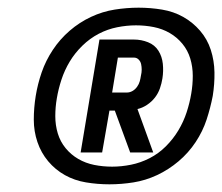

<svg xmlns="http://www.w3.org/2000/svg" viewBox="-20 -911 579 500"><path d="M265 -431Q234 -431 204 -436Q174 -441 149 -455Q124 -469 105.5 -491Q87 -513 77.5 -541Q68 -569 68 -599.5Q68 -630 73 -661Q78 -692 88.5 -722.5Q99 -753 117.5 -781Q136 -809 161.5 -831Q187 -853 217 -867Q247 -881 278.5 -886Q310 -891 341 -891Q372 -891 402 -886Q432 -881 457 -867Q482 -853 501 -831Q520 -809 529 -781Q538 -753 538.5 -722.5Q539 -692 534 -661Q528 -630 518 -599.5Q508 -569 489.5 -541Q471 -513 445 -491Q419 -469 389 -455Q359 -441 327.5 -436Q296 -431 265 -431ZM272 -477Q296 -477 321 -482Q346 -487 369.5 -499Q393 -511 412 -530Q431 -549 444.5 -571.5Q458 -594 466 -618.5Q474 -643 478 -667Q482 -690 482 -713.5Q482 -737 475.5 -758.5Q469 -780 455 -797Q441 -814 422 -825Q403 -836 380.5 -840.5Q358 -845 334 -845Q310 -845 285 -840Q260 -835 237 -823Q214 -811 194.5 -792Q175 -773 161.5 -750.5Q148 -728 140 -703.5Q132 -679 128 -655Q124 -632 124 -608.5Q124 -585 130.5 -563.5Q137 -542 151 -525Q165 -508 184 -497Q203 -486 225.5 -481.5Q248 -477 272 -477ZM190 -514 239 -808H329Q348 -808 365.5 -801Q383 -794 392.5 -779Q402 -764 404 -745Q406 -726 403 -707Q401 -694 396.5 -681Q392 -668 383.5 -657Q375 -646 363 -638Q351 -630 338 -627L379 -514H319L279 -623H265L246 -514ZM272 -670H310Q318 -670 325 -674Q332 -678 337 -685Q342 -692 344 -699.5Q346 -707 347 -714Q349 -722 349 -729.5Q349 -737 347.5 -744Q346 -751 341 -756Q336 -761 329 -761H287Z"/></svg>

Font: Iosevka SS04 Heavy Oblique
Style: Regular
Weight: 900
Italic angle: -9°
Monospace: yes
Designer: Belleve Invis
Foundry: Belleve Invis
Version: Version 19.0.0; ttfautohint (v1.8.4)